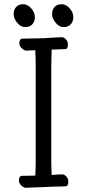

<svg xmlns="http://www.w3.org/2000/svg" viewBox="-20 -888 414 914"><path d="M148 -649Q118 -647 106 -647Q96 -647 84.5 -657.5Q73 -668 72 -680Q72 -704 87 -704L187 -706L234 -709L275 -711Q284 -711 293.5 -701Q303 -691 303 -678V-674Q303 -654 289 -654L226 -652Q226 -634 225 -621L224 -568V-126Q224 -97 226 -55Q259 -58 277 -58Q286 -58 295.5 -48Q305 -38 305 -25V-21Q305 -1 291 -1L260 0Q237 0 201 2L153 4Q133 4 105 6Q95 7 83 -3.5Q71 -14 70 -27Q70 -51 85 -51Q124 -51 148 -52Q150 -90 150 -127V-569Q150 -603 148 -649ZM329 -807Q329 -785 316.5 -772Q304 -759 283 -759Q262 -759 245 -779.5Q228 -800 228 -821Q228 -842 240 -855Q252 -868 273 -868Q294 -868 311.5 -848.5Q329 -829 329 -807ZM146 -807Q146 -785 133.5 -772Q121 -759 100 -759Q79 -759 62 -779.5Q45 -800 45 -821Q45 -842 57 -855Q69 -868 90 -868Q111 -868 128.5 -848.5Q146 -829 146 -807Z"/></svg>

Font: ToneOZ-Pinyin-WenKai-Regular
Style: Regular
Weight: 400
Designer: Fontworks Inc.
Foundry: ToneOZ
Version: Version 0.240331